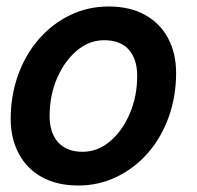

<svg xmlns="http://www.w3.org/2000/svg" viewBox="-20 -561 608 592"><path d="M221 11Q157 11 110 -14.5Q63 -40 38 -87Q13 -134 13 -194Q13 -266 35.5 -329Q58 -392 99 -439.5Q140 -487 195.5 -514Q251 -541 315 -541Q380 -541 426.5 -515.5Q473 -490 498 -443.5Q523 -397 523 -336Q523 -264 500.5 -201Q478 -138 437 -90.5Q396 -43 340.5 -16Q285 11 221 11ZM235 -93Q281 -93 319 -125Q357 -157 380 -210.5Q403 -264 403 -327Q403 -379 377 -408Q351 -437 301 -437Q255 -437 217 -405Q179 -373 156 -320Q133 -267 133 -203Q133 -151 159.5 -122Q186 -93 235 -93Z"/></svg>

Font: Radio Canada Big Medium
Style: Italic
Weight: 500
Italic angle: -12°
Designer: Étienne Aubert Bonn
Foundry: Coppers and Brasses
Version: Version 1.001